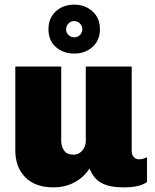

<svg xmlns="http://www.w3.org/2000/svg" viewBox="-20 -798 668 828"><path d="M210 10Q132 10 89 -33.5Q46 -77 46 -150V-511H244V-191Q244 -166 256.5 -148.5Q269 -131 297 -131Q312 -131 324 -139Q336 -147 343 -161Q350 -175 350 -191V-511H548V-148Q548 -128 558 -119.5Q568 -111 579 -111Q588 -111 597 -113.5Q606 -116 614 -120V-13Q601 -3 576.5 3.5Q552 10 513 10Q469 10 439.5 0.5Q410 -9 393 -27.5Q376 -46 366 -71Q341 -33 301 -11.5Q261 10 210 10ZM300 -567Q253 -567 221 -595Q189 -623 189 -672Q189 -720 220.5 -749Q252 -778 300 -778Q347 -778 379 -749Q411 -720 411 -672Q411 -625 379.5 -596Q348 -567 300 -567ZM300 -637Q315 -637 325 -647.5Q335 -658 335 -673Q335 -687 324.5 -697Q314 -707 300 -707Q285 -707 275 -696.5Q265 -686 265 -671Q265 -657 275.5 -647Q286 -637 300 -637Z"/></svg>

Font: Chivo Medium Black
Style: Regular
Weight: 900
Version: Version 2.002